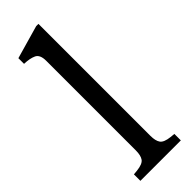

<svg xmlns="http://www.w3.org/2000/svg" viewBox="-266 -819 839 839"><g transform="rotate(-45 153.0 -400.0)"><path d="M28 0V-40L49 -42Q86 -46 97 -61.5Q108 -77 108 -108V-662Q108 -700 86.5 -710Q65 -720 30 -721V-756L184 -800H198V-108Q198 -77 209 -61.5Q220 -46 257 -42L278 -40V0Z"/></g></svg>

Font: Hedvig Letters Serif 12pt
Style: Regular
Weight: 400
Designer: Alexander Örn & Tor Weibull
Foundry: Kanon Foundry
Version: Version 1.000; ttfautohint (v1.8.4.7-5d5b)